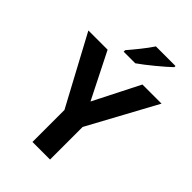

<svg xmlns="http://www.w3.org/2000/svg" viewBox="-267 -1046 1158 1158"><g transform="rotate(45 312.0 -467.0)"><path d="M523 -924V-934H356C327 -889 273 -824 241 -787V-774H340C391 -809 485 -887 523 -924ZM312 -420 164 -714H0L237 -273V0H387V-278L624 -714H461Z"/></g></svg>

Font: Noto Sans Lisu
Style: Bold
Weight: 700
Designer: Monotype Design Team. David Williams.
Foundry: Monotype Imaging Inc.
Version: Version 2.102